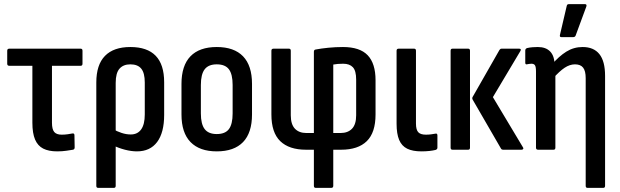

<svg xmlns="http://www.w3.org/2000/svg" viewBox="-20 -726 3005 931"><path d="M257 8Q216 8 189.5 -5.5Q163 -19 150 -49.5Q137 -80 137 -131V-407H25Q15 -407 15 -417V-480Q15 -490 25 -490H371Q380 -490 380 -480V-417Q380 -407 371 -407H232V-131Q232 -99 243 -86Q254 -73 279 -73Q294 -73 308 -75Q322 -77 332 -79Q341 -80 341 -70L342 -11Q342 -2 334 0Q321 2 301.5 5Q282 8 257 8Z M456 185Q447 185 447 175V-326Q447 -412 489 -455Q531 -498 612 -498Q694 -498 735 -455.5Q776 -413 776 -327V-169Q776 -83 742 -37.5Q708 8 644 8Q617 8 586 0Q555 -8 529 -21L528 -100Q547 -89 569.5 -81.5Q592 -74 614 -74Q647 -74 664.5 -98.5Q682 -123 682 -171V-326Q682 -372 665 -393Q648 -414 612 -414Q578 -414 559.5 -393Q541 -372 541 -324V175Q541 185 532 185Z M1031 8Q948 8 904 -37Q860 -82 860 -171V-319Q860 -408 903.5 -453Q947 -498 1031 -498Q1115 -498 1158.5 -453Q1202 -408 1202 -319V-171Q1202 -82 1158.5 -37Q1115 8 1031 8ZM1031 -76Q1072 -76 1090 -100Q1108 -124 1108 -176V-314Q1108 -366 1090 -390Q1072 -414 1031 -414Q991 -414 972.5 -390Q954 -366 954 -314V-176Q954 -124 972.5 -100Q991 -76 1031 -76Z M1511 185Q1502 185 1502 175V0H1464Q1382 0 1339 -41.5Q1296 -83 1296 -171V-480Q1296 -490 1306 -490H1381Q1390 -490 1390 -480V-167Q1390 -123 1410 -102Q1430 -81 1466 -81H1502V-475Q1502 -485 1511 -486Q1537 -491 1572 -494.5Q1607 -498 1643 -498Q1725 -498 1763 -458Q1801 -418 1801 -337V-171Q1801 -83 1758.5 -41.5Q1716 0 1634 0H1596V175Q1596 185 1586 185ZM1596 -81H1631Q1667 -81 1687 -102Q1707 -123 1707 -167V-340Q1707 -383 1691 -400Q1675 -417 1644 -417Q1630 -417 1618 -416Q1606 -415 1596 -413Z M2023 8Q1981 8 1954.5 -5Q1928 -18 1915.5 -47.5Q1903 -77 1903 -126V-480Q1903 -490 1913 -490H1988Q1997 -490 1997 -480V-127Q1997 -97 2008 -85Q2019 -73 2045 -73Q2058 -73 2069.5 -74.5Q2081 -76 2092 -78Q2101 -80 2101 -69V-10Q2101 -2 2092 1Q2080 4 2062.5 6Q2045 8 2023 8Z M2420 0Q2412 0 2409 -6L2273 -241Q2267 -250 2273 -258L2402 -484Q2406 -490 2412 -490H2497Q2510 -490 2503 -478L2370 -255L2515 -13Q2519 -8 2517 -4Q2515 0 2509 0ZM2174 0Q2165 0 2165 -10V-480Q2165 -490 2174 -490H2250Q2259 -490 2259 -480V-10Q2259 0 2250 0Z M2829 185Q2820 185 2820 175V-347Q2820 -382 2807.5 -398Q2795 -414 2768 -414Q2743 -414 2718 -397.5Q2693 -381 2662 -346L2655 -412Q2690 -453 2726 -475.5Q2762 -498 2805 -498Q2859 -498 2886.5 -463.5Q2914 -429 2914 -358V175Q2914 185 2905 185ZM2589 0Q2579 0 2579 -10V-379Q2579 -402 2574 -409.5Q2569 -417 2557 -417Q2551 -417 2545.5 -416Q2540 -415 2534 -414Q2527 -413 2527 -422V-481Q2527 -490 2536 -493Q2549 -496 2562.5 -497Q2576 -498 2588 -498Q2627 -498 2648 -476Q2669 -454 2669 -411V-397L2673 -373V-10Q2673 0 2664 0ZM2702 -546Q2693 -546 2695 -556L2728 -697Q2729 -702 2731.5 -704Q2734 -706 2740 -706H2816Q2827 -706 2823 -694L2771 -553Q2768 -546 2759 -546Z"/></svg>

Font: Sofia Sans Condensed SemiBold
Style: Regular
Weight: 600
Designer: Botio Nikoltchev, Ani Petrova
Foundry: lettersoup
Version: Version 4.101